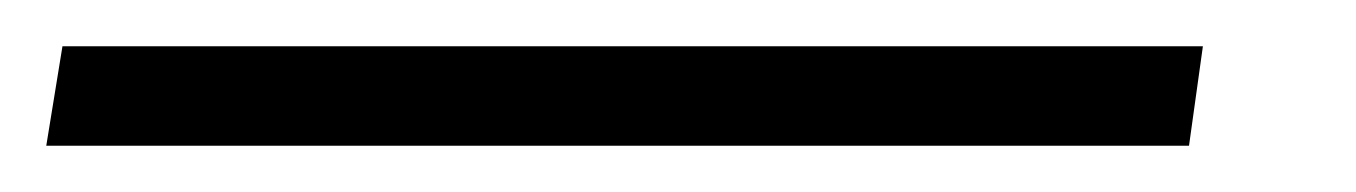

<svg xmlns="http://www.w3.org/2000/svg" viewBox="-61 -20 586 83"><path d="M-41 43 -34 0H459L453 43Z"/></svg>

Font: Mulish ExtraLight Light
Style: Italic
Weight: 300
Italic angle: -9°
Version: Version 3.603